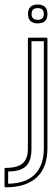

<svg xmlns="http://www.w3.org/2000/svg" viewBox="-30 -568 235 835"><path d="M133.8 -466.3Q91.8 -466.3 91.8 -507.3Q91.8 -548.3 133.8 -548.3Q176.3 -548.3 176.3 -507.3Q176.3 -466.3 133.8 -466.3ZM171.4 -404.3Q176.3 -404.3 176.3 -399.4V77.1Q176.3 160.2 129.9 203.4Q83.5 246.6 -5.4 246.6Q-10.3 246.6 -10.3 241.7V167Q-10.3 162.1 -5.4 162.1Q44.9 162.1 68.1 142.8Q91.3 123.5 91.3 77.1V-399.4Q91.3 -404.3 96.2 -404.3ZM106.9 -388.7V77.1Q106.9 104.5 101.3 123.3Q95.7 142.1 83.3 154.3Q70.8 166.5 51.5 172.1Q32.2 177.7 5.4 177.7V231Q81.5 230 121.1 190.7Q160.6 151.4 160.6 77.1V-388.7ZM133.8 -481.9Q160.6 -481.9 160.6 -507.3Q160.6 -532.7 133.8 -532.7Q107.4 -532.7 107.4 -507.3Q107.4 -481.9 133.8 -481.9Z"/></svg>

Font: Fibel Sued Kontur LRS
Style: Regular
Weight: 400
Designer: Peter Wiegel
Foundry: Peter Wiegel
Version: Version 000.000